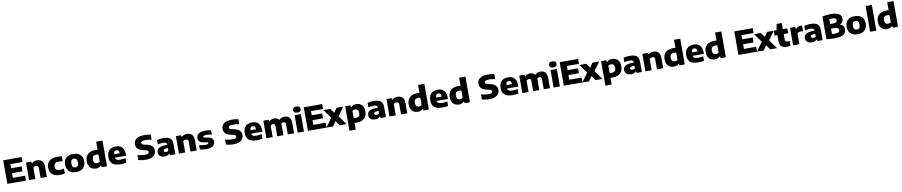

<svg xmlns="http://www.w3.org/2000/svg" viewBox="101 -3261 27874 5934"><g transform="rotate(-10 14038.0 -294.0)"><path d="M65.5 0V-740H643.5V-586H264V-455H591.5V-301H264V-154H648.5V0Z M747 0V-548.5H908L920.5 -496.5H929.5Q994.5 -557.5 1097.5 -557.5Q1158 -557.5 1205 -533.8Q1252 -510 1278.8 -458Q1305.5 -406 1305.5 -322.5V0H1109V-311Q1109 -357 1090.2 -374.2Q1071.5 -391.5 1037 -391.5Q1011 -391.5 985.8 -382Q960.5 -372.5 943.5 -354.5V0Z M1716.5 10.5Q1559.5 10.5 1476.5 -61.8Q1393.5 -134 1393.5 -273Q1393.5 -413 1480.5 -485.2Q1567.5 -557.5 1730 -557.5Q1807.5 -557.5 1869.5 -543.5V-392.5Q1838.5 -397.5 1811 -400.2Q1783.5 -403 1754 -403Q1670 -403 1632.5 -371.2Q1595 -339.5 1595 -273.5Q1595 -206.5 1632 -175Q1669 -143.5 1742 -143.5Q1771.5 -143.5 1800.5 -147.8Q1829.5 -152 1869.5 -161V-10Q1839 -0.5 1799.5 5Q1760 10.5 1716.5 10.5Z M2225.5 10.5Q2134 10.5 2066.8 -22.2Q1999.5 -55 1962.5 -118.2Q1925.5 -181.5 1925.5 -273.5Q1925.5 -412 2004.2 -484.8Q2083 -557.5 2225.5 -557.5Q2367.5 -557.5 2446.2 -484.5Q2525 -411.5 2525 -274Q2525 -182 2488 -118.5Q2451 -55 2383.8 -22.2Q2316.5 10.5 2225.5 10.5ZM2225.5 -137Q2275.5 -137 2302.2 -167.5Q2329 -198 2329 -273.5Q2329 -349.5 2302 -379.5Q2275 -409.5 2225.5 -409.5Q2175.5 -409.5 2148.5 -379.5Q2121.5 -349.5 2121.5 -274Q2121.5 -198.5 2148.2 -167.8Q2175 -137 2225.5 -137Z M2849.5 9.5Q2783 9.5 2727 -18.5Q2671 -46.5 2637.2 -106.8Q2603.5 -167 2603.5 -262.5Q2603.5 -404 2686.8 -481.2Q2770 -558.5 2922.5 -558.5Q2941.5 -558.5 2960.2 -557.2Q2979 -556 2995 -554.5V-808H3191.5V0H3027.5L3016.5 -56H3007.5Q2980.5 -26.5 2941 -8.5Q2901.5 9.5 2849.5 9.5ZM2906.5 -147.5Q2930 -147.5 2953.8 -154.5Q2977.5 -161.5 2995 -177.5V-405.5Q2982 -408 2964.8 -410Q2947.5 -412 2930 -412Q2864 -412 2831.8 -379.8Q2799.5 -347.5 2799.5 -276.5Q2799.5 -204 2828.8 -175.8Q2858 -147.5 2906.5 -147.5Z M3620 10.5Q3445.5 10.5 3364.5 -57.8Q3283.5 -126 3283.5 -273.5Q3283.5 -406 3356.5 -481.8Q3429.5 -557.5 3567 -557.5Q3697.5 -557.5 3764.2 -481Q3831 -404.5 3831 -267V-220H3478.5Q3481.5 -188 3497.8 -168.5Q3514 -149 3550.2 -140.2Q3586.5 -131.5 3650 -131.5Q3683.5 -131.5 3722 -135.8Q3760.5 -140 3797 -147V-6.5Q3748.5 3 3704.8 6.8Q3661 10.5 3620 10.5ZM3564 -438Q3522 -438 3500.8 -412.8Q3479.5 -387.5 3478 -327H3649.5Q3648 -387 3627 -412.5Q3606 -438 3564 -438Z M4410.5 10Q4346 10 4287.5 1Q4229 -8 4179.5 -23.5V-182.5Q4212.5 -171.5 4253.2 -163.5Q4294 -155.5 4335 -151.5Q4376 -147.5 4411 -147.5Q4483 -147.5 4509.8 -165.5Q4536.5 -183.5 4536.5 -214.5Q4536.5 -241 4517 -255.8Q4497.5 -270.5 4440.5 -283.5L4376.5 -298Q4264 -322 4212 -375.5Q4160 -429 4160 -516.5Q4160 -627.5 4244.8 -688.8Q4329.5 -750 4500.5 -750Q4557.5 -750 4606.8 -743.5Q4656 -737 4694 -727.5V-568.5Q4657 -579.5 4607.8 -586Q4558.5 -592.5 4509.5 -592.5Q4421.5 -592.5 4389.8 -573.5Q4358 -554.5 4358 -525Q4358 -500.5 4374.5 -486.5Q4391 -472.5 4439.5 -461.5L4503.5 -447Q4627 -420.5 4680.8 -366.5Q4734.5 -312.5 4734.5 -226Q4734.5 -116.5 4648.2 -53.2Q4562 10 4410.5 10Z M5002.5 10.5Q4907 10.5 4857 -35.5Q4807 -81.5 4807 -152.5Q4807 -231 4866.5 -276Q4926 -321 5059 -328.5L5145 -334Q5142 -378 5113 -395.8Q5084 -413.5 5016 -413.5Q4982.5 -413.5 4939.2 -408Q4896 -402.5 4857 -391.5V-533Q4902.5 -545.5 4955 -551.5Q5007.5 -557.5 5052 -557.5Q5152 -557.5 5215 -534Q5278 -510.5 5307.8 -455.5Q5337.5 -400.5 5337.5 -306V0H5175L5162 -50H5153.5Q5126.5 -18.5 5087.2 -4Q5048 10.5 5002.5 10.5ZM5000.5 -169.5Q5000.5 -146.5 5017.2 -133Q5034 -119.5 5067 -119.5Q5086.5 -119.5 5107 -124.8Q5127.5 -130 5145.5 -143V-230L5078.5 -225.5Q5036 -222.5 5018.2 -208.2Q5000.5 -194 5000.5 -169.5Z M5450 0V-548.5H5611L5623.5 -496.5H5632.5Q5697.5 -557.5 5800.5 -557.5Q5861 -557.5 5908 -533.8Q5955 -510 5981.8 -458Q6008.5 -406 6008.5 -322.5V0H5812V-311Q5812 -357 5793.2 -374.2Q5774.5 -391.5 5740 -391.5Q5714 -391.5 5688.8 -382Q5663.5 -372.5 5646.5 -354.5V0Z M6310.5 10.5Q6256 10.5 6204 4Q6152 -2.5 6109 -15V-151Q6152 -139 6203.8 -132Q6255.5 -125 6307.5 -125Q6360 -125 6380 -135.5Q6400 -146 6400 -164.5Q6400 -178 6391.8 -185.2Q6383.5 -192.5 6360.5 -196.5L6257 -212Q6169.5 -225.5 6131.8 -266Q6094 -306.5 6094 -374Q6094 -457.5 6165 -507.5Q6236 -557.5 6386.5 -557.5Q6431 -557.5 6475.5 -552Q6520 -546.5 6553 -537.5V-401.5Q6519.5 -410.5 6476.2 -416.2Q6433 -422 6390 -422Q6343 -422 6318.8 -416Q6294.5 -410 6286 -400.8Q6277.5 -391.5 6277.5 -380.5Q6277.5 -369 6285.8 -361.8Q6294 -354.5 6317 -350.5L6421 -334.5Q6499 -322.5 6541.2 -286.8Q6583.5 -251 6583.5 -172Q6583.5 -87 6512.5 -38.2Q6441.5 10.5 6310.5 10.5Z M7160.5 10Q7096 10 7037.5 1Q6979 -8 6929.5 -23.5V-182.5Q6962.5 -171.5 7003.2 -163.5Q7044 -155.5 7085 -151.5Q7126 -147.5 7161 -147.5Q7233 -147.5 7259.8 -165.5Q7286.5 -183.5 7286.5 -214.5Q7286.5 -241 7267 -255.8Q7247.5 -270.5 7190.5 -283.5L7126.5 -298Q7014 -322 6962 -375.5Q6910 -429 6910 -516.5Q6910 -627.5 6994.8 -688.8Q7079.5 -750 7250.5 -750Q7307.5 -750 7356.8 -743.5Q7406 -737 7444 -727.5V-568.5Q7407 -579.5 7357.8 -586Q7308.5 -592.5 7259.5 -592.5Q7171.5 -592.5 7139.8 -573.5Q7108 -554.5 7108 -525Q7108 -500.5 7124.5 -486.5Q7141 -472.5 7189.5 -461.5L7253.5 -447Q7377 -420.5 7430.8 -366.5Q7484.5 -312.5 7484.5 -226Q7484.5 -116.5 7398.2 -53.2Q7312 10 7160.5 10Z M7897.5 10.5Q7723 10.5 7642 -57.8Q7561 -126 7561 -273.5Q7561 -406 7634 -481.8Q7707 -557.5 7844.5 -557.5Q7975 -557.5 8041.8 -481Q8108.5 -404.5 8108.5 -267V-220H7756Q7759 -188 7775.2 -168.5Q7791.5 -149 7827.8 -140.2Q7864 -131.5 7927.5 -131.5Q7961 -131.5 7999.5 -135.8Q8038 -140 8074.5 -147V-6.5Q8026 3 7982.2 6.8Q7938.5 10.5 7897.5 10.5ZM7841.5 -438Q7799.5 -438 7778.2 -412.8Q7757 -387.5 7755.5 -327H7927Q7925.5 -387 7904.5 -412.5Q7883.5 -438 7841.5 -438Z M8195 0V-548.5H8356L8368.5 -496.5H8377.5Q8438 -557.5 8538 -557.5Q8584.5 -557.5 8622.8 -540.8Q8661 -524 8687 -488Q8726 -525.5 8771 -541.5Q8816 -557.5 8861.5 -557.5Q8920.5 -557.5 8966.2 -533.8Q9012 -510 9038 -458.2Q9064 -406.5 9064 -322V0H8868V-311.5Q8868 -357 8849.8 -374.2Q8831.5 -391.5 8802.5 -391.5Q8755.5 -391.5 8727 -364Q8728.5 -346 8728.5 -327V0H8536V-311.5Q8536 -357 8519.8 -374.2Q8503.5 -391.5 8474 -391.5Q8421 -391.5 8391.5 -354.5V0Z M9177 0V-548.5H9374V0ZM9275.5 -614Q9214.5 -614 9186 -638.8Q9157.5 -663.5 9157.5 -709.5Q9157.5 -755.5 9186 -780.2Q9214.5 -805 9275.5 -805Q9336.5 -805 9365 -780.2Q9393.5 -755.5 9393.5 -709.5Q9393.5 -663.5 9365 -638.8Q9336.5 -614 9275.5 -614Z M9497.5 0V-740H10075.5V-586H9696V-455H10023.5V-301H9696V-154H10080.5V0Z M10078 0 10279.5 -276.5 10081.5 -548.5H10298L10396.5 -409L10493.5 -548.5H10703.5L10507.5 -279L10710.5 0H10494L10392.5 -146.5L10288 0Z M10763.5 220V-548.5H10928L10939 -492H10947.5Q10974.5 -522 11014.2 -539.8Q11054 -557.5 11105.5 -557.5Q11172 -557.5 11228 -529.5Q11284 -501.5 11317.8 -441.5Q11351.5 -381.5 11351.5 -285.5Q11351.5 -144 11268.2 -66.8Q11185 10.5 11032.5 10.5Q11013.5 10.5 10994.8 9.2Q10976 8 10960 6.5V220ZM11025.5 -136.5Q11091 -136.5 11123.2 -168.5Q11155.5 -200.5 11155.5 -271.5Q11155.5 -344.5 11126 -372.5Q11096.5 -400.5 11048.5 -400.5Q11025 -400.5 11001.2 -393.5Q10977.5 -386.5 10960 -371V-142.5Q10973.5 -140 10990.5 -138.2Q11007.5 -136.5 11025.5 -136.5Z M11611 10.5Q11515.5 10.5 11465.5 -35.5Q11415.5 -81.5 11415.5 -152.5Q11415.5 -231 11475 -276Q11534.5 -321 11667.5 -328.5L11753.5 -334Q11750.5 -378 11721.5 -395.8Q11692.5 -413.5 11624.5 -413.5Q11591 -413.5 11547.8 -408Q11504.5 -402.5 11465.5 -391.5V-533Q11511 -545.5 11563.5 -551.5Q11616 -557.5 11660.5 -557.5Q11760.5 -557.5 11823.5 -534Q11886.5 -510.5 11916.2 -455.5Q11946 -400.5 11946 -306V0H11783.5L11770.5 -50H11762Q11735 -18.5 11695.8 -4Q11656.5 10.5 11611 10.5ZM11609 -169.5Q11609 -146.5 11625.8 -133Q11642.5 -119.5 11675.5 -119.5Q11695 -119.5 11715.5 -124.8Q11736 -130 11754 -143V-230L11687 -225.5Q11644.5 -222.5 11626.8 -208.2Q11609 -194 11609 -169.5Z M12058.5 0V-548.5H12219.5L12232 -496.5H12241Q12306 -557.5 12409 -557.5Q12469.5 -557.5 12516.5 -533.8Q12563.5 -510 12590.2 -458Q12617 -406 12617 -322.5V0H12420.5V-311Q12420.5 -357 12401.8 -374.2Q12383 -391.5 12348.5 -391.5Q12322.5 -391.5 12297.2 -382Q12272 -372.5 12255 -354.5V0Z M12951 9.5Q12884.5 9.5 12828.5 -18.5Q12772.5 -46.5 12738.8 -106.8Q12705 -167 12705 -262.5Q12705 -404 12788.2 -481.2Q12871.5 -558.5 13024 -558.5Q13043 -558.5 13061.8 -557.2Q13080.5 -556 13096.5 -554.5V-808H13293V0H13129L13118 -56H13109Q13082 -26.5 13042.5 -8.5Q13003 9.5 12951 9.5ZM13008 -147.5Q13031.5 -147.5 13055.2 -154.5Q13079 -161.5 13096.5 -177.5V-405.5Q13083.5 -408 13066.2 -410Q13049 -412 13031.5 -412Q12965.5 -412 12933.2 -379.8Q12901 -347.5 12901 -276.5Q12901 -204 12930.2 -175.8Q12959.5 -147.5 13008 -147.5Z M13721.5 10.5Q13547 10.5 13466 -57.8Q13385 -126 13385 -273.5Q13385 -406 13458 -481.8Q13531 -557.5 13668.5 -557.5Q13799 -557.5 13865.8 -481Q13932.5 -404.5 13932.5 -267V-220H13580Q13583 -188 13599.2 -168.5Q13615.5 -149 13651.8 -140.2Q13688 -131.5 13751.5 -131.5Q13785 -131.5 13823.5 -135.8Q13862 -140 13898.5 -147V-6.5Q13850 3 13806.2 6.8Q13762.5 10.5 13721.5 10.5ZM13665.5 -438Q13623.5 -438 13602.2 -412.8Q13581 -387.5 13579.5 -327H13751Q13749.5 -387 13728.5 -412.5Q13707.5 -438 13665.5 -438Z M14240 9.5Q14173.5 9.5 14117.5 -18.5Q14061.5 -46.5 14027.8 -106.8Q13994 -167 13994 -262.5Q13994 -404 14077.2 -481.2Q14160.5 -558.5 14313 -558.5Q14332 -558.5 14350.8 -557.2Q14369.5 -556 14385.5 -554.5V-808H14582V0H14418L14407 -56H14398Q14371 -26.5 14331.5 -8.5Q14292 9.5 14240 9.5ZM14297 -147.5Q14320.5 -147.5 14344.2 -154.5Q14368 -161.5 14385.5 -177.5V-405.5Q14372.5 -408 14355.2 -410Q14338 -412 14320.5 -412Q14254.5 -412 14222.2 -379.8Q14190 -347.5 14190 -276.5Q14190 -204 14219.2 -175.8Q14248.5 -147.5 14297 -147.5Z M15192 10Q15127.5 10 15069 1Q15010.5 -8 14961 -23.5V-182.5Q14994 -171.5 15034.8 -163.5Q15075.5 -155.5 15116.5 -151.5Q15157.5 -147.5 15192.5 -147.5Q15264.5 -147.5 15291.2 -165.5Q15318 -183.5 15318 -214.5Q15318 -241 15298.5 -255.8Q15279 -270.5 15222 -283.5L15158 -298Q15045.5 -322 14993.5 -375.5Q14941.5 -429 14941.5 -516.5Q14941.5 -627.5 15026.2 -688.8Q15111 -750 15282 -750Q15339 -750 15388.2 -743.5Q15437.5 -737 15475.5 -727.5V-568.5Q15438.5 -579.5 15389.2 -586Q15340 -592.5 15291 -592.5Q15203 -592.5 15171.2 -573.5Q15139.5 -554.5 15139.5 -525Q15139.5 -500.5 15156 -486.5Q15172.5 -472.5 15221 -461.5L15285 -447Q15408.5 -420.5 15462.2 -366.5Q15516 -312.5 15516 -226Q15516 -116.5 15429.8 -53.2Q15343.5 10 15192 10Z M15929 10.5Q15754.5 10.5 15673.5 -57.8Q15592.5 -126 15592.5 -273.5Q15592.5 -406 15665.5 -481.8Q15738.5 -557.5 15876 -557.5Q16006.5 -557.5 16073.2 -481Q16140 -404.5 16140 -267V-220H15787.5Q15790.5 -188 15806.8 -168.5Q15823 -149 15859.2 -140.2Q15895.5 -131.5 15959 -131.5Q15992.5 -131.5 16031 -135.8Q16069.5 -140 16106 -147V-6.5Q16057.5 3 16013.8 6.8Q15970 10.5 15929 10.5ZM15873 -438Q15831 -438 15809.8 -412.8Q15788.5 -387.5 15787 -327H15958.5Q15957 -387 15936 -412.5Q15915 -438 15873 -438Z M16226.5 0V-548.5H16387.5L16400 -496.5H16409Q16469.5 -557.5 16569.5 -557.5Q16616 -557.5 16654.2 -540.8Q16692.5 -524 16718.5 -488Q16757.5 -525.5 16802.5 -541.5Q16847.5 -557.5 16893 -557.5Q16952 -557.5 16997.8 -533.8Q17043.5 -510 17069.5 -458.2Q17095.5 -406.5 17095.5 -322V0H16899.5V-311.5Q16899.5 -357 16881.2 -374.2Q16863 -391.5 16834 -391.5Q16787 -391.5 16758.5 -364Q16760 -346 16760 -327V0H16567.5V-311.5Q16567.5 -357 16551.2 -374.2Q16535 -391.5 16505.5 -391.5Q16452.5 -391.5 16423 -354.5V0Z M17208.5 0V-548.5H17405.5V0ZM17307 -614Q17246 -614 17217.5 -638.8Q17189 -663.5 17189 -709.5Q17189 -755.5 17217.5 -780.2Q17246 -805 17307 -805Q17368 -805 17396.5 -780.2Q17425 -755.5 17425 -709.5Q17425 -663.5 17396.5 -638.8Q17368 -614 17307 -614Z M17529 0V-740H18107V-586H17727.5V-455H18055V-301H17727.5V-154H18112V0Z M18109.5 0 18311 -276.5 18113 -548.5H18329.5L18428 -409L18525 -548.5H18735L18539 -279L18742 0H18525.5L18424 -146.5L18319.5 0Z M18795 220V-548.5H18959.5L18970.5 -492H18979Q19006 -522 19045.8 -539.8Q19085.5 -557.5 19137 -557.5Q19203.5 -557.5 19259.5 -529.5Q19315.5 -501.5 19349.2 -441.5Q19383 -381.5 19383 -285.5Q19383 -144 19299.8 -66.8Q19216.5 10.5 19064 10.5Q19045 10.5 19026.2 9.2Q19007.5 8 18991.5 6.5V220ZM19057 -136.5Q19122.5 -136.5 19154.8 -168.5Q19187 -200.5 19187 -271.5Q19187 -344.5 19157.5 -372.5Q19128 -400.5 19080 -400.5Q19056.5 -400.5 19032.8 -393.5Q19009 -386.5 18991.5 -371V-142.5Q19005 -140 19022 -138.2Q19039 -136.5 19057 -136.5Z M19642.5 10.5Q19547 10.5 19497 -35.5Q19447 -81.5 19447 -152.5Q19447 -231 19506.5 -276Q19566 -321 19699 -328.5L19785 -334Q19782 -378 19753 -395.8Q19724 -413.5 19656 -413.5Q19622.5 -413.5 19579.2 -408Q19536 -402.5 19497 -391.5V-533Q19542.5 -545.5 19595 -551.5Q19647.5 -557.5 19692 -557.5Q19792 -557.5 19855 -534Q19918 -510.5 19947.8 -455.5Q19977.5 -400.5 19977.5 -306V0H19815L19802 -50H19793.5Q19766.5 -18.5 19727.2 -4Q19688 10.5 19642.5 10.5ZM19640.5 -169.5Q19640.5 -146.5 19657.2 -133Q19674 -119.5 19707 -119.5Q19726.5 -119.5 19747 -124.8Q19767.5 -130 19785.5 -143V-230L19718.5 -225.5Q19676 -222.5 19658.2 -208.2Q19640.5 -194 19640.5 -169.5Z M20090 0V-548.5H20251L20263.5 -496.5H20272.5Q20337.5 -557.5 20440.5 -557.5Q20501 -557.5 20548 -533.8Q20595 -510 20621.8 -458Q20648.5 -406 20648.5 -322.5V0H20452V-311Q20452 -357 20433.2 -374.2Q20414.5 -391.5 20380 -391.5Q20354 -391.5 20328.8 -382Q20303.5 -372.5 20286.5 -354.5V0Z M20982.5 9.5Q20916 9.5 20860 -18.5Q20804 -46.5 20770.2 -106.8Q20736.5 -167 20736.5 -262.5Q20736.5 -404 20819.8 -481.2Q20903 -558.5 21055.5 -558.5Q21074.5 -558.5 21093.2 -557.2Q21112 -556 21128 -554.5V-808H21324.5V0H21160.5L21149.5 -56H21140.5Q21113.5 -26.5 21074 -8.5Q21034.5 9.5 20982.5 9.5ZM21039.5 -147.5Q21063 -147.5 21086.8 -154.5Q21110.5 -161.5 21128 -177.5V-405.5Q21115 -408 21097.8 -410Q21080.5 -412 21063 -412Q20997 -412 20964.8 -379.8Q20932.5 -347.5 20932.5 -276.5Q20932.5 -204 20961.8 -175.8Q20991 -147.5 21039.5 -147.5Z M21753 10.5Q21578.5 10.5 21497.5 -57.8Q21416.5 -126 21416.5 -273.5Q21416.5 -406 21489.5 -481.8Q21562.5 -557.5 21700 -557.5Q21830.5 -557.5 21897.2 -481Q21964 -404.5 21964 -267V-220H21611.5Q21614.5 -188 21630.8 -168.5Q21647 -149 21683.2 -140.2Q21719.5 -131.5 21783 -131.5Q21816.5 -131.5 21855 -135.8Q21893.5 -140 21930 -147V-6.5Q21881.5 3 21837.8 6.8Q21794 10.5 21753 10.5ZM21697 -438Q21655 -438 21633.8 -412.8Q21612.5 -387.5 21611 -327H21782.5Q21781 -387 21760 -412.5Q21739 -438 21697 -438Z M22271.5 9.5Q22205 9.5 22149 -18.5Q22093 -46.5 22059.2 -106.8Q22025.5 -167 22025.5 -262.5Q22025.5 -404 22108.8 -481.2Q22192 -558.5 22344.5 -558.5Q22363.5 -558.5 22382.2 -557.2Q22401 -556 22417 -554.5V-808H22613.5V0H22449.5L22438.5 -56H22429.5Q22402.5 -26.5 22363 -8.5Q22323.5 9.5 22271.5 9.5ZM22328.5 -147.5Q22352 -147.5 22375.8 -154.5Q22399.5 -161.5 22417 -177.5V-405.5Q22404 -408 22386.8 -410Q22369.5 -412 22352 -412Q22286 -412 22253.8 -379.8Q22221.5 -347.5 22221.5 -276.5Q22221.5 -204 22250.8 -175.8Q22280 -147.5 22328.5 -147.5Z M23009 0V-740H23587V-586H23207.5V-455H23535V-301H23207.5V-154H23592V0Z M23589.5 0 23791 -276.5 23593 -548.5H23809.5L23908 -409L24005 -548.5H24215L24019 -279L24222 0H24005.5L23904 -146.5L23799.5 0Z M24528 10.5Q24418 10.5 24360 -42.2Q24302 -95 24302 -205.5V-395.5H24213V-548.5H24302L24338 -740H24498.5V-548.5H24640.5V-395.5H24498.5V-239.5Q24498.5 -186.5 24518.2 -167Q24538 -147.5 24584.5 -147.5Q24607.5 -147.5 24642 -153.5V-2.5Q24618.5 3 24587.8 6.8Q24557 10.5 24528 10.5Z M24724.5 0V-548.5H24884.5L24900 -482H24908.5Q24931.5 -520.5 24969.8 -538.8Q25008 -557 25056 -557Q25069 -557 25081.5 -555.8Q25094 -554.5 25104 -553V-378Q25089.5 -381 25073.5 -382Q25057.5 -383 25044 -383Q25010 -383 24975.5 -372Q24941 -361 24921 -339.5V0Z M25316 10.5Q25220.5 10.5 25170.5 -35.5Q25120.5 -81.5 25120.5 -152.5Q25120.5 -231 25180 -276Q25239.5 -321 25372.5 -328.5L25458.5 -334Q25455.5 -378 25426.5 -395.8Q25397.5 -413.5 25329.5 -413.5Q25296 -413.5 25252.8 -408Q25209.5 -402.5 25170.5 -391.5V-533Q25216 -545.5 25268.5 -551.5Q25321 -557.5 25365.5 -557.5Q25465.5 -557.5 25528.5 -534Q25591.5 -510.5 25621.2 -455.5Q25651 -400.5 25651 -306V0H25488.5L25475.5 -50H25467Q25440 -18.5 25400.8 -4Q25361.5 10.5 25316 10.5ZM25314 -169.5Q25314 -146.5 25330.8 -133Q25347.5 -119.5 25380.5 -119.5Q25400 -119.5 25420.5 -124.8Q25441 -130 25459 -143V-230L25392 -225.5Q25349.5 -222.5 25331.8 -208.2Q25314 -194 25314 -169.5Z M25999 9.5Q25966.5 9.5 25926.2 7.5Q25886 5.5 25845 2Q25804 -1.5 25770.5 -6.5V-719.5Q25826.5 -732.5 25898.2 -741Q25970 -749.5 26034.5 -749.5Q26214 -749.5 26293.5 -696Q26373 -642.5 26373 -539Q26373 -481.5 26341.8 -439.2Q26310.5 -397 26258 -381.5Q26317.5 -368.5 26355.2 -326.8Q26393 -285 26393 -211.5Q26393 -142.5 26356 -93Q26319 -43.5 26232.8 -17Q26146.5 9.5 25999 9.5ZM26059 -609Q26034 -609 26010.8 -606.5Q25987.5 -604 25966.5 -600V-449.5H26067Q26132.5 -449.5 26159 -469.5Q26185.5 -489.5 26185.5 -529.5Q26185.5 -570.5 26157.5 -589.8Q26129.5 -609 26059 -609ZM26054 -131Q26145 -131 26177.5 -153.2Q26210 -175.5 26210 -219Q26210 -264 26181.8 -285Q26153.5 -306 26084 -306H25966.5V-135Q25991 -132.5 26011.5 -131.8Q26032 -131 26054 -131Z M26752.5 10.5Q26661 10.5 26593.8 -22.2Q26526.5 -55 26489.5 -118.2Q26452.5 -181.5 26452.5 -273.5Q26452.5 -412 26531.2 -484.8Q26610 -557.5 26752.5 -557.5Q26894.5 -557.5 26973.2 -484.5Q27052 -411.5 27052 -274Q27052 -182 27015 -118.5Q26978 -55 26910.8 -22.2Q26843.5 10.5 26752.5 10.5ZM26752.5 -137Q26802.5 -137 26829.2 -167.5Q26856 -198 26856 -273.5Q26856 -349.5 26829 -379.5Q26802 -409.5 26752.5 -409.5Q26702.5 -409.5 26675.5 -379.5Q26648.5 -349.5 26648.5 -274Q26648.5 -198.5 26675.2 -167.8Q26702 -137 26752.5 -137Z M27140.5 0V-808H27337V0Z M27675 9.5Q27608.5 9.5 27552.5 -18.5Q27496.5 -46.5 27462.8 -106.8Q27429 -167 27429 -262.5Q27429 -404 27512.2 -481.2Q27595.5 -558.5 27748 -558.5Q27767 -558.5 27785.8 -557.2Q27804.5 -556 27820.5 -554.5V-808H28017V0H27853L27842 -56H27833Q27806 -26.5 27766.5 -8.5Q27727 9.5 27675 9.5ZM27732 -147.5Q27755.5 -147.5 27779.2 -154.5Q27803 -161.5 27820.5 -177.5V-405.5Q27807.5 -408 27790.2 -410Q27773 -412 27755.5 -412Q27689.5 -412 27657.2 -379.8Q27625 -347.5 27625 -276.5Q27625 -204 27654.2 -175.8Q27683.5 -147.5 27732 -147.5Z"/></g></svg>

Font: Encode Sans SemiExpanded SemiExpanded ExtraBold
Style: Regular
Weight: 800
Width: 6
Designer: Multiple Designers
Foundry: Impallari Type
Version: Version 3.000; ttfautohint (v1.8.3) -l 8 -r 50 -G 200 -x 14 